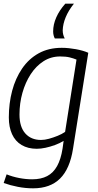

<svg xmlns="http://www.w3.org/2000/svg" viewBox="-20 -804 531 1044"><path d="M0 191 16 144Q48 157 84.5 164Q121 171 155 171Q203 171 236.5 153.5Q270 136 290.5 99Q311 62 320 5L326 -38Q305 -25 279 -15.5Q253 -6 227.5 -0.5Q202 5 180 5Q132 5 97.5 -15.5Q63 -36 45.5 -74.5Q28 -113 28 -165Q28 -242 46 -310Q64 -378 100 -431Q136 -484 190 -514Q244 -544 316 -544Q335 -544 354.5 -542Q374 -540 393 -536.5Q412 -533 429.5 -528Q447 -523 460 -517L377 5Q360 114 306.5 167Q253 220 160 220Q119 220 77.5 212Q36 204 0 191ZM396 -480Q379 -487 358.5 -492Q338 -497 307 -497Q257 -497 216.5 -471Q176 -445 147 -400.5Q118 -356 102 -299.5Q86 -243 86 -181Q86 -114 117.5 -78.5Q149 -43 203 -43Q223 -43 246.5 -49.5Q270 -56 293.5 -65.5Q317 -75 334 -87ZM332 -595H278Q274 -602 271.5 -612Q269 -622 269 -633Q269 -671 286 -709.5Q303 -748 335 -784H382Q353 -748 337.5 -711Q322 -674 321 -639Q321 -626 324 -615Q327 -604 332 -595Z"/></svg>

Font: Georama ExtraCondensed Thin Light
Style: Italic
Weight: 300
Italic angle: -9°
Version: Version 1.001